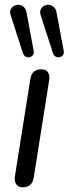

<svg xmlns="http://www.w3.org/2000/svg" viewBox="-20 -787 291 814"><path d="M76.4 6.9Q57.5 6.9 48.7 -5.7Q40 -18.3 43.4 -40.6L108.8 -453Q115.5 -493.3 155.3 -493.3Q174.3 -493.3 183 -480.9Q191.7 -468.5 188.3 -445.7L122.9 -33.3Q116.2 6.9 76.4 6.9ZM204.4 -562.1 152.8 -721.5Q147.9 -736.2 152.6 -746.5Q157.2 -756.8 166.7 -762.1Q176.3 -767.5 187.5 -766.5Q198.7 -765.5 208 -757.4Q217.4 -749.3 219.8 -733.6L250.2 -570.8Q252.1 -560.1 246.8 -553.3Q241.4 -546.5 232.9 -544.5Q224.4 -542.5 216.1 -546.9Q207.8 -551.3 204.4 -562.1ZM77.1 -562.1 25.5 -721.5Q20.6 -736.2 25.2 -746.5Q29.9 -756.8 39.4 -762.1Q48.9 -767.5 60.2 -766.5Q71.4 -765.5 80.7 -757.4Q90 -749.3 92.5 -733.6L122.9 -570.8Q124.8 -560.1 119.5 -553.3Q114.1 -546.5 105.6 -544.5Q97.1 -542.5 88.8 -546.9Q80.5 -551.3 77.1 -562.1Z"/></svg>

Font: Nunito Variable Extra Light
Style: Italic
Weight: 200
Italic angle: -9°
Designer: Vernon Adams
Foundry: Vernon Adams
Version: Version 3.602